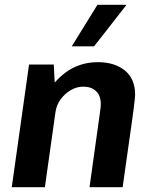

<svg xmlns="http://www.w3.org/2000/svg" viewBox="-20 -780 636 800"><path d="M29 0 101 -511H204L208 -436Q228 -459 254 -478.5Q280 -498 314 -509.5Q348 -521 388 -521Q457 -521 500 -486.5Q543 -452 543 -385Q543 -378 541.5 -365Q540 -352 537 -327.5Q534 -303 528 -261Q522 -219 513 -155.5Q504 -92 491 0H353Q365 -88 373.5 -147Q382 -206 387 -243Q392 -280 395 -300.5Q398 -321 399 -330.5Q400 -340 400 -346Q400 -382 380 -400.5Q360 -419 327 -419Q300 -419 275 -404.5Q250 -390 232.5 -366Q215 -342 211 -312L167 0ZM279 -587 386 -760H504L505 -757L372 -587Z"/></svg>

Font: Chivo SemiBold
Style: Italic
Weight: 600
Italic angle: -8.05°
Designer: Hector Gatti
Foundry: Omnibus-Type
Version: Version 2.002